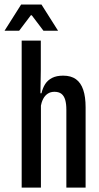

<svg xmlns="http://www.w3.org/2000/svg" viewBox="-54 -848 448 868"><path d="M246 0V-352Q246 -378.5 240.8 -396.5Q235.5 -414.5 223.8 -423.8Q212 -433 192 -433Q174.5 -433 161.8 -424.5Q149 -416 141.2 -401Q133.5 -386 130 -366.5L106.5 -426.5H133.5Q139 -450 150.2 -467.8Q161.5 -485.5 181.5 -495.8Q201.5 -506 231.5 -506Q267 -506 289.2 -490Q311.5 -474 322.2 -442.2Q333 -410.5 333 -363V0ZM44 0V-664.5H130.5V-533L128.5 -405.5L131 -391.5V0ZM41.5 -827.5H133.5L208.5 -709H142.5L89.5 -779H85.5L32.5 -709H-33.5Z"/></svg>

Font: Anek Latin Condensed Medium
Style: Regular
Weight: 500
Width: 3
Designer: Yesha Goshar
Foundry: Ek Type
Version: Version 1.003